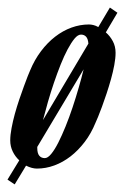

<svg xmlns="http://www.w3.org/2000/svg" viewBox="-79 -441 370 510"><path d="M1 -253.9Q12.7 -282.2 29.8 -304.9Q46.9 -327.6 67.4 -343.5Q87.9 -359.4 110.8 -367.7Q133.8 -376 157.2 -376Q162.6 -376 168.9 -374.5Q175.3 -373 182.1 -369.1L212.9 -420.9L232.9 -407.2L202.1 -355Q213.4 -345.2 220.7 -331.5Q228 -317.9 228 -300.8Q228 -286.6 224.6 -268.3Q221.2 -250 215.8 -230.7Q210.4 -211.4 204.1 -192.4Q197.8 -173.3 191.9 -157.5Q186 -141.6 181.4 -130.4Q176.8 -119.1 174.8 -115.2Q163.1 -86.4 146 -64Q128.9 -41.5 108.4 -25.6Q87.9 -9.8 65.2 -1.5Q42.5 6.8 19 6.8Q5.9 6.8 -9.8 -1L-40 48.8L-59.1 36.1L-27.8 -15.1Q-38.6 -24.9 -45.2 -38.6Q-51.8 -52.2 -51.8 -67.9Q-51.8 -82.5 -48.3 -100.8Q-44.9 -119.1 -39.6 -138.4Q-34.2 -157.7 -27.8 -176.8Q-21.5 -195.8 -15.6 -211.4Q-9.8 -227.1 -5.4 -238.5Q-1 -250 1 -253.9ZM40 -21Q47.9 -21 57.1 -32.2Q66.4 -43.5 75.9 -62.3Q85.4 -81.1 95.2 -105.2Q105 -129.4 113.8 -155.8Q122.6 -182.1 130.1 -208.3Q137.7 -234.4 143.1 -256.8L20 -50.8V-47.9Q20 -33.7 25.4 -27.3Q30.8 -21 40 -21ZM136.2 -349.1Q127.9 -349.1 119.1 -338.6Q110.4 -328.1 100.8 -310.3Q91.3 -292.5 82 -269.3Q72.8 -246.1 64.2 -220.9Q55.7 -195.8 48.3 -170.2Q41 -144.5 35.2 -122.1L155.8 -325.2Q154.8 -337.9 149.7 -343.5Q144.5 -349.1 136.2 -349.1Z"/></svg>

Font: Romanesco
Style: Regular
Weight: 400
Designer: Astigmatic (AOETI)
Foundry: Astigmatic (AOETI)
Version: Version 1.000